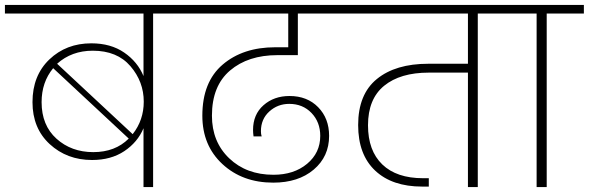

<svg xmlns="http://www.w3.org/2000/svg" viewBox="-52 -760 2392 780"><path d="M531 0V-239Q507 -182 453 -146Q399 -110 322 -110Q220 -110 150 -174.5Q80 -239 80 -345Q80 -453 148.5 -518.5Q217 -584 319 -584Q398 -584 452.5 -546.5Q507 -509 531 -451V-705H-32V-740H722V-705H570V0ZM325 -554Q239 -554 180 -501L487 -215Q532 -272 532 -347Q532 -428 478 -491Q424 -554 325 -554ZM471 -197 164 -483Q117 -426 117 -345Q117 -251 177.5 -196.5Q238 -142 327 -142Q416 -142 471 -197Z M658 -705V-740H1355V-705H1158V-536H1075Q956 -536 882.5 -473.5Q809 -411 809 -290Q809 -184 879 -117Q949 -50 1059 -50Q1142 -50 1195.5 -94.5Q1249 -139 1249 -208Q1249 -264 1213.5 -301Q1178 -338 1123 -338Q1076 -338 1042 -307Q1008 -276 1008 -227Q1008 -215 1011 -206H978Q976 -220 976 -232Q976 -295 1018.5 -332.5Q1061 -370 1124 -370Q1196 -370 1240.5 -324.5Q1285 -279 1285 -208Q1285 -124 1222.5 -71Q1160 -18 1058 -18Q933 -18 851.5 -93.5Q770 -169 770 -290Q770 -427 852.5 -497.5Q935 -568 1066 -568H1119V-705Z M1291 -705V-740H2041V-705H1889V0H1849V-465H1690Q1574 -465 1508.5 -411.5Q1443 -358 1443 -251Q1443 -148 1501 -92Q1559 -36 1667 -36H1690V-2H1663Q1541 -2 1472 -67Q1403 -132 1403 -252Q1403 -377 1479 -439Q1555 -501 1688 -501H1849V-705Z M2128 0V-705H1977V-740H2320V-705H2169V0Z"/></svg>

Font: Poppins ExtraLight
Style: Regular
Weight: 275
Designer: Ninad Kale (Devanagari), Jonny Pinhorn (Latin)
Foundry: Indian Type Foundry
Version: Version 3.200;PS 1.000;hotconv 16.6.54;makeotf.lib2.5.65590